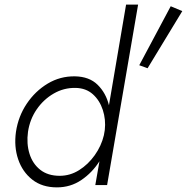

<svg xmlns="http://www.w3.org/2000/svg" viewBox="-20 -800 808 830"><path d="M49 -230Q40 -166 58.5 -111.5Q77 -57 119.5 -23.5Q162 10 226 10Q285 10 332 -22Q379 -54 410 -103L392 0H443L577 -780H525L451 -345Q438 -398 402 -433.5Q366 -469 304 -470Q240 -471 186 -438.5Q132 -406 95.5 -351.5Q59 -297 49 -230ZM101 -230Q109 -284 138.5 -327Q168 -370 212 -395.5Q256 -421 307 -420Q352 -419 381.5 -392.5Q411 -366 424.5 -324.5Q438 -283 433 -238L429 -215Q418 -169 389.5 -129Q361 -89 322 -64.5Q283 -40 238 -40Q187 -40 154 -66Q121 -92 107.5 -135.5Q94 -179 101 -230ZM718 -773 582 -518 618 -505 768 -752Z"/></svg>

Font: Jost* 300 Light Italic
Style: Italic
Weight: 300
Italic angle: -10°
Version: Version 3.200; ttfautohint (v0.97) -l 8 -r 50 -G 200 -x 14 -